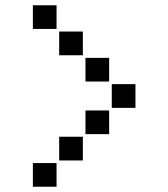

<svg xmlns="http://www.w3.org/2000/svg" viewBox="-20 -715 640 730"><path d="M106 -695Q105 -695 105 -695Q105 -695 105 -694V-606Q105 -605 105 -605Q105 -605 106 -605H194Q195 -605 195 -605Q195 -605 195 -606V-694Q195 -695 195 -695Q195 -695 194 -695ZM206 -595Q205 -595 205 -595Q205 -595 205 -594V-506Q205 -505 205 -505Q205 -505 206 -505H294Q295 -505 295 -505Q295 -505 295 -506V-594Q295 -595 295 -595Q295 -595 294 -595ZM306 -495Q305 -495 305 -495Q305 -495 305 -494V-406Q305 -405 305 -405Q305 -405 306 -405H394Q395 -405 395 -405Q395 -405 395 -406V-494Q395 -495 395 -495Q395 -495 394 -495ZM406 -395Q405 -395 405 -395Q405 -395 405 -394V-306Q405 -305 405 -305Q405 -305 406 -305H494Q495 -305 495 -305Q495 -305 495 -306V-394Q495 -395 495 -395Q495 -395 494 -395ZM306 -295Q305 -295 305 -295Q305 -295 305 -294V-206Q305 -205 305 -205Q305 -205 306 -205H394Q395 -205 395 -205Q395 -205 395 -206V-294Q395 -295 395 -295Q395 -295 394 -295ZM206 -195Q205 -195 205 -195Q205 -195 205 -194V-106Q205 -105 205 -105Q205 -105 206 -105H294Q295 -105 295 -105Q295 -105 295 -106V-194Q295 -195 295 -195Q295 -195 294 -195ZM106 -95Q105 -95 105 -95Q105 -95 105 -94V-6Q105 -5 105 -5Q105 -5 106 -5H194Q195 -5 195 -5Q195 -5 195 -6V-94Q195 -95 195 -95Q195 -95 194 -95Z"/></svg>

Font: Doto Black
Style: Regular
Weight: 900
Monospace: yes
Version: Version 1.000